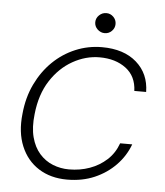

<svg xmlns="http://www.w3.org/2000/svg" viewBox="-49 -688 641 744"><g transform="rotate(5 271.5 -316.0)"><path d="M239 12Q175 12 128.5 -17.5Q82 -47 59.5 -101Q37 -155 45 -227Q51 -291 76 -343Q101 -395 139.5 -432.5Q178 -470 227 -490.5Q276 -511 330 -511Q415 -511 464.5 -467.5Q514 -424 515 -353H469Q467 -410 426.5 -440.5Q386 -471 324 -471Q270 -471 219.5 -442.5Q169 -414 134.5 -360.5Q100 -307 92 -230Q86 -178 96 -140Q106 -102 128 -77Q150 -52 180 -40Q210 -28 243 -28Q286 -28 323.5 -41.5Q361 -55 389.5 -81Q418 -107 432 -146H479Q462 -100 427.5 -64.5Q393 -29 345.5 -8.5Q298 12 239 12ZM335 -566Q319 -566 307 -577.5Q295 -589 295 -605Q295 -621 307 -632.5Q319 -644 335 -644Q351 -644 362.5 -632.5Q374 -621 374 -605Q374 -589 362.5 -577.5Q351 -566 335 -566Z"/></g></svg>

Font: DM Sans 20pt ExtraLight
Style: Italic
Weight: 250
Italic angle: -10°
Version: Version 4.004;gftools[0.9.30]